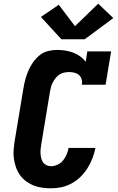

<svg xmlns="http://www.w3.org/2000/svg" viewBox="-20 -1014 640 1042"><path d="M257 8Q232 8 207.5 4.5Q183 1 161 -8Q139 -17 120.5 -31Q102 -45 88.5 -64Q75 -83 67 -105.5Q59 -128 55.5 -152Q52 -176 54 -201Q56 -226 60 -251L107 -534Q111 -559 117.5 -583Q124 -607 134 -630.5Q144 -654 159.5 -676Q175 -698 195.5 -714.5Q216 -731 241 -737Q266 -743 290 -743Q313 -743 335 -739.5Q357 -736 377 -728.5Q397 -721 414.5 -708.5Q432 -696 445 -679L454 -735H583L553 -554H424Q427 -569 423 -583.5Q419 -598 408.5 -607Q398 -616 383.5 -619.5Q369 -623 355 -623Q342 -623 328 -620Q314 -617 302.5 -609.5Q291 -602 282 -590.5Q273 -579 266.5 -566.5Q260 -554 256.5 -541Q253 -528 251 -515L204 -231Q202 -218 200.5 -205Q199 -192 200 -179.5Q201 -167 204 -154.5Q207 -142 214 -132.5Q221 -123 232.5 -117.5Q244 -112 257 -112Q274 -112 292 -120Q310 -128 322 -143Q334 -158 341.5 -175.5Q349 -193 352 -211H498Q492 -182 481.5 -154.5Q471 -127 455 -101.5Q439 -76 417 -54.5Q395 -33 368.5 -18.5Q342 -4 313.5 2Q285 8 257 8ZM313 -801 202 -922 299 -988 387 -872 513 -994 595 -916 440 -801Z"/></svg>

Font: Iosevka Etoile Heavy Oblique
Style: Regular
Weight: 900
Italic angle: -9°
Designer: Belleve Invis
Foundry: Belleve Invis
Version: Version 15.5.2; ttfautohint (v1.8.4)